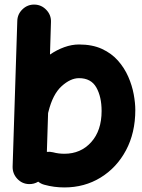

<svg xmlns="http://www.w3.org/2000/svg" viewBox="-20 -759 627 846"><path d="M132.8 -738.8Q163.1 -737.8 184.3 -715.3Q205.6 -692.9 204.6 -662.6L200.2 -518.6Q231 -539.6 263.7 -551.3Q296.4 -563 328.1 -563Q386.7 -563 429.2 -543.5Q471.7 -523.9 500 -491.7Q528.3 -459.5 545.2 -420.9Q562 -382.3 569.1 -344Q576.2 -305.7 576.2 -274.4Q576.2 -173.8 535.2 -96.9Q494.1 -20 423.3 23.4Q352.5 66.9 263.7 66.9Q218.3 66.9 175.8 55.2Q160.6 51.3 148.4 41.5Q129.9 52.7 107.9 52.2Q77.1 51.3 56.2 28.8Q35.2 6.3 35.6 -24.4L56.2 -667Q57.1 -697.3 79.6 -718.5Q102.1 -739.7 132.8 -738.8ZM213.9 -87.9Q237.3 -81.5 263.7 -81.5Q335.9 -81.5 381.8 -132.6Q427.7 -183.6 427.7 -270Q427.7 -332.5 404.5 -373.5Q381.3 -414.6 328.1 -414.6Q290.5 -414.6 251.5 -379.2Q212.4 -343.8 193.4 -266.6Q192.9 -263.7 191.9 -260.7L186.5 -89.8Q200.2 -91.3 213.9 -87.9Z"/></svg>

Font: Mikhak-FD ExtraBold
Style: Regular
Weight: 800
Designer: Amin Abedi
Version: Version 3.2